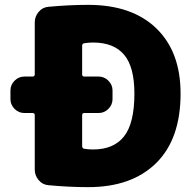

<svg xmlns="http://www.w3.org/2000/svg" viewBox="-20 -760 791 790"><path d="M363 -145Q448 -145 490.5 -199Q533 -253 533 -375Q533 -485 490.5 -535Q448 -585 363 -585Q344 -585 326 -582Q318 -580 318 -572V-454Q318 -445 327 -445H386Q409 -445 426 -428Q443 -411 443 -388V-352Q443 -329 426 -312Q409 -295 386 -295H327Q318 -295 318 -286V-159Q318 -150 326 -148Q344 -145 363 -145ZM343 -740Q523 -740 623 -643.5Q723 -547 723 -375Q723 -188 622.5 -89Q522 10 343 10Q264 10 179 2Q155 0 139 -19Q123 -38 123 -62V-286Q123 -295 114 -295H80Q57 -295 40 -312Q23 -329 23 -352V-388Q23 -411 40 -428Q57 -445 80 -445H114Q123 -445 123 -454V-668Q123 -692 139 -711Q155 -730 179 -732Q264 -740 343 -740Z"/></svg>

Font: Rounded Mplus 1c Black
Style: Regular
Weight: 900
Version: Version 1.059.20150529